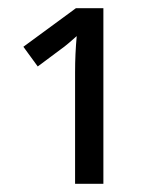

<svg xmlns="http://www.w3.org/2000/svg" viewBox="-20 -864 377 468"><path d="M232 -844V-416H163V-687Q163 -711 164 -732.5Q165 -754 167 -776Q158 -768 147.5 -759Q137 -750 127 -743L72 -702L37 -750L165 -844Z"/></svg>

Font: Noto Sans SemiCondensed
Style: Regular
Weight: 400
Width: 4
Designer: Monotype Design Team
Foundry: Monotype Imaging Inc.
Version: Version 2.013; ttfautohint (v1.8.4.7-5d5b)